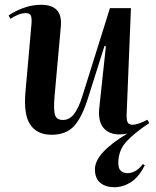

<svg xmlns="http://www.w3.org/2000/svg" viewBox="-20 -550 656 805"><path d="M16 -485Q41 -503 78 -516.5Q115 -530 153 -530Q244 -530 235 -438L209 -149Q204 -93 210 -70Q216 -47 244 -47Q271 -47 290.5 -72Q310 -97 326 -149L441 -516H529L511 -71Q510 -48 515 -37.5Q520 -27 536 -27Q558 -27 598 -48L606 -34Q545 6 510.5 43Q476 80 476 134Q476 157 487 166.5Q498 176 515 176Q529 176 545.5 168Q562 160 579 138L587 143Q561 194 528 214.5Q495 235 459 235Q423 235 400.5 216.5Q378 198 378 160Q378 125 412.5 87.5Q447 50 514 10Q454 22 422 -5.5Q390 -33 396 -95L424 -356L418 -357L350 -142Q325 -60 291.5 -22.5Q258 15 196 15Q135 15 106.5 -28Q78 -71 87 -167L112 -450Q114 -473 109.5 -484Q105 -495 89 -495Q71 -495 54 -487.5Q37 -480 24 -471Z"/></svg>

Font: Literata 72pt SemiBold
Style: Italic
Weight: 600
Italic angle: -2°
Designer: Latin by Veronika Burian and Jose Scaglione. Greek by Irene Vlachou. Cyrillic by Vera Evstafieva
Foundry: TypeTogether
Version: Version 3.002